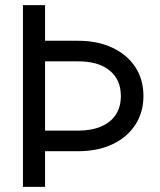

<svg xmlns="http://www.w3.org/2000/svg" viewBox="-20 -727 624 747"><path d="M69.3 -707H155.3V0H69.3ZM153.3 -218.8H284.2Q335.9 -218.8 373.5 -234.9Q411.1 -251 430.7 -281.2Q450.2 -311.5 450.2 -353.5Q450.2 -417 406.7 -452.6Q363.3 -488.3 284.2 -488.3H153.3V-568.4H284.2Q359.4 -568.4 417 -541.5Q474.6 -514.6 506.3 -466.3Q538.1 -418 538.1 -353.5Q538.1 -290 506.3 -241.2Q474.6 -192.4 417 -165.5Q359.4 -138.7 284.2 -138.7H153.3Z"/></svg>

Font: Wanted Sans Variable
Style: Regular
Weight: 400
Designer: Original Design by Kil Hyung-jin and Kang Hanbin, Wanted Lab, Inc; Hangeul from Source Han Sans by Jang Soo-young and Ka
Foundry: Wanted Lab, Inc.
Version: Version 1.003;Glyphs 3.2 (3227)